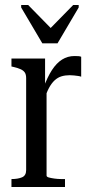

<svg xmlns="http://www.w3.org/2000/svg" viewBox="-20 -751 365 771"><path d="M150 -577H211L296 -721V-731H274L175 -630H192L93 -731H65V-721ZM306 -523V-443Q301 -445 293.5 -446Q286 -447 277.5 -448Q269 -449 260 -449Q242 -449 227 -444.5Q212 -440 199.5 -428.5Q187 -417 176.5 -397.5Q166 -378 157 -347L154 -397Q170 -441 188.5 -469.5Q207 -498 229.5 -512Q252 -526 279 -526Q288 -526 295 -525.5Q302 -525 306 -523ZM26 0V-32H27Q52 -32 68.5 -39Q85 -46 85 -68V-437Q85 -452 79.5 -460Q74 -468 63 -473Q52 -478 35 -482L26 -484V-516H161V-398L167 -405V-46Q167 -41 175.5 -38.5Q184 -36 198 -34Q212 -32 226 -32H241V0Z"/></svg>

Font: Roboto Serif 120pt ExtraCondensed
Style: Regular
Weight: 400
Width: 2
Designer: Greg Gazdowicz
Foundry: Commercial Type
Version: Version 1.008